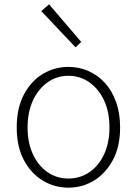

<svg xmlns="http://www.w3.org/2000/svg" viewBox="-20 -851 630 884"><path d="M295 13Q231 13 177 -19.5Q123 -52 90 -114Q57 -176 57 -264Q57 -353 90 -415.5Q123 -478 177 -510.5Q231 -543 295 -543Q343 -543 386 -524.5Q429 -506 462 -470.5Q495 -435 514 -382.5Q533 -330 533 -264Q533 -176 499.5 -114Q466 -52 412.5 -19.5Q359 13 295 13ZM295 -29Q349 -29 392 -58.5Q435 -88 459.5 -141Q484 -194 484 -264Q484 -335 459.5 -388Q435 -441 392 -471.5Q349 -502 295 -502Q241 -502 198.5 -471.5Q156 -441 131.5 -388Q107 -335 107 -264Q107 -194 131.5 -141Q156 -88 198.5 -58.5Q241 -29 295 -29ZM328 -633 170 -800 206 -831 354 -658Z"/></svg>

Font: Noto Sans SC Thin ExtraLight
Style: Regular
Weight: 250
Version: Version 2.004-H2;hotconv 1.0.118;makeotfexe 2.5.65603